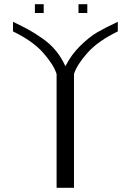

<svg xmlns="http://www.w3.org/2000/svg" viewBox="-20 -896 644 916"><path d="M396.5 -876V-834H354.5V-876ZM188.5 -876V-834H146.5V-876ZM542 -792V-746.1Q447.3 -700.2 397 -643.6Q346.7 -586.9 333 -543V0H250V-543Q236.3 -586.9 186.5 -643.6Q136.7 -700.2 42 -746.1V-792Q88.9 -769.5 118.2 -753.4Q147.5 -737.3 184.1 -711.4Q220.7 -685.5 247.1 -653.3Q273.4 -621.1 292 -580.1Q320.3 -635.7 363.3 -677.7Q406.2 -719.7 442.9 -741.2Q479.5 -762.7 542 -792Z"/></svg>

Font: wanta
Style: Medium
Weight: 500
Version: Version 0.91